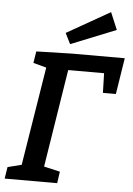

<svg xmlns="http://www.w3.org/2000/svg" viewBox="-62 -989 714 1034"><g transform="rotate(5 295.5 -471.5)"><path d="M113 -697 305 -702H591L560 -506H490L487 -612H293L209 -83L296 -63L287 0H3L13 -63L88 -82L174 -615L103 -634ZM535 -850 291 -752 262 -810 496 -943Z"/></g></svg>

Font: Bitter Pro SemiBold
Style: Italic
Weight: 600
Italic angle: -9°
Designer: Sol Matas, and Bitter project Authors
Foundry: Sol Matas
Version: Version 1.010